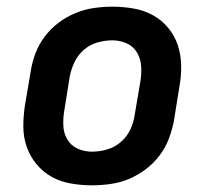

<svg xmlns="http://www.w3.org/2000/svg" viewBox="-20 -548 640 576"><path d="M256 8Q224 8 192.5 2.5Q161 -3 135 -17.5Q109 -32 89.5 -55.5Q70 -79 60 -108Q50 -137 50 -169Q50 -201 55 -233L72 -333Q76 -360 86 -387Q96 -414 114 -438Q132 -462 156 -480Q180 -498 207 -509Q234 -520 262 -524Q290 -528 317 -528Q349 -528 380.5 -522.5Q412 -517 438.5 -502.5Q465 -488 484.5 -464.5Q504 -441 513.5 -412Q523 -383 523.5 -351Q524 -319 518 -287L502 -187Q497 -160 487 -133Q477 -106 459 -82Q441 -58 417 -40Q393 -22 366.5 -11Q340 0 311.5 4Q283 8 256 8ZM256 -93Q278 -93 301 -99.5Q324 -106 342.5 -122Q361 -138 371 -159.5Q381 -181 384 -203L401 -303Q405 -326 403.5 -349Q402 -372 391 -390.5Q380 -409 360 -418Q340 -427 317 -427Q295 -427 272 -420.5Q249 -414 231 -398Q213 -382 203 -360.5Q193 -339 189 -317L173 -217Q169 -194 170 -171Q171 -148 182 -129.5Q193 -111 213 -102Q233 -93 256 -93Z"/></svg>

Font: Iosevka Extended Oblique
Style: Bold
Weight: 700
Width: 7
Italic angle: -9°
Monospace: yes
Designer: Belleve Invis
Foundry: Belleve Invis
Version: Version 32.5.0; ttfautohint (v1.8.4)